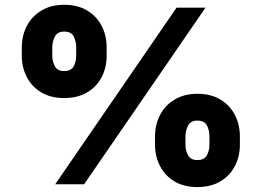

<svg xmlns="http://www.w3.org/2000/svg" viewBox="-20 -759 1078 791"><path d="M244.1 -355Q189 -355 149.9 -378.4Q110.8 -401.9 90.3 -441.7Q69.8 -481.4 69.8 -530.3V-563Q69.8 -612.8 90.8 -652.6Q111.8 -692.4 151.1 -715.8Q190.4 -739.3 244.1 -739.3Q299.8 -739.3 338.9 -715.8Q377.9 -692.4 398.7 -652.6Q419.4 -612.8 419.4 -563V-530.3Q419.4 -480.5 398.7 -440.9Q377.9 -401.4 338.6 -378.2Q299.3 -355 244.1 -355ZM244.1 -466.3Q272.5 -466.3 283.2 -485.4Q293.9 -504.4 293.9 -530.3V-563Q293.9 -588.9 283.7 -608.9Q273.4 -628.9 244.1 -628.9Q216.8 -628.9 206.1 -608.4Q195.3 -587.9 195.3 -563V-530.3Q195.3 -504.4 206.3 -485.4Q217.3 -466.3 244.1 -466.3ZM793 11.7Q737.8 11.7 698.7 -11.7Q659.7 -35.2 639.2 -75Q618.7 -114.7 618.7 -163.6V-196.3Q618.7 -246.1 639.6 -285.9Q660.6 -325.7 700 -349.1Q739.3 -372.6 793 -372.6Q848.6 -372.6 887.7 -349.1Q926.8 -325.7 947.5 -285.9Q968.3 -246.1 968.3 -196.3V-163.6Q968.3 -114.3 947.5 -74.5Q926.8 -34.7 887.5 -11.5Q848.1 11.7 793 11.7ZM793 -99.6Q821.3 -99.6 832 -118.7Q842.8 -137.7 842.8 -163.6V-196.3Q842.8 -222.7 832.5 -242.4Q822.3 -262.2 793 -262.2Q765.6 -262.2 754.9 -241.7Q744.1 -221.2 744.1 -196.3V-163.6Q744.1 -137.7 755.1 -118.7Q766.1 -99.6 793 -99.6ZM207.5 0 707.5 -727.5H826.7L326.7 0Z"/></svg>

Font: Inter 18pt Black
Style: Regular
Weight: 900
Designer: Rasmus Andersson
Foundry: rsms
Version: Version 4.001;git-66647c0bb